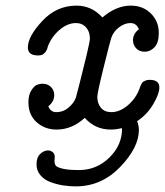

<svg xmlns="http://www.w3.org/2000/svg" viewBox="-20 -456 587 683"><path d="M79.1 -287.1Q79.1 -326.2 130.1 -381.1Q181.2 -436 252 -436Q306.2 -436 344.2 -394Q394 -436 444.8 -436Q488.8 -436 516.8 -408Q544.9 -379.9 544.9 -338.9Q544.9 -303.7 529.5 -287.8Q514.2 -272 495.1 -272Q476.1 -272 464.6 -283.9Q453.1 -295.9 453.1 -313Q453.1 -335.9 474.1 -352.1Q465.3 -374 443.8 -374Q423.8 -374 403.8 -359.1Q383.8 -344.2 376 -321.8Q373 -314 349.6 -220Q326.2 -126 326.2 -111.8Q326.2 -87.9 339.1 -72.5Q352.1 -57.1 376 -57.1Q405.8 -57.1 434.3 -81.1Q462.9 -105 476.1 -140.1Q476.1 -141.1 478 -146Q480 -150.9 481 -152.8Q481.9 -154.8 484.4 -159.4Q486.8 -164.1 490.5 -166Q494.1 -168 499 -169.9Q503.9 -171.9 511.2 -171.9H513.2Q547.4 -171.9 546.9 -144Q546.9 -123 525.4 -85.9Q503.9 -48.8 467.8 -24.9Q473.6 -10.7 474.1 5.9Q474.1 68.8 407.5 137.9Q340.8 207 250 207Q227.1 207 205.1 203.6Q183.1 200.2 160.6 192.1Q138.2 184.1 124 167.5Q109.9 150.9 109.9 128.9Q109.9 104 123 91.6Q136.2 79.1 150.9 79.1Q159.7 79.1 167.2 85Q174.8 90.8 174.8 103Q174.8 105 174.3 108.9Q173.8 112.8 173.8 115.2Q173.8 127.4 178.5 133.3Q183.1 139.2 202.6 144Q222.2 148.9 261.2 148.9Q324.2 148.9 369.6 104Q415 59.1 414.1 0Q392.1 4.9 374 4.9Q318.8 4.9 282.2 -36.1H280.8Q235.8 4.9 181.2 4.9Q139.2 4.9 110.1 -21.5Q81.1 -47.9 81.1 -91.8Q81.1 -117.7 91.1 -133.8Q101.1 -149.9 111.1 -154.1Q121.1 -158.2 130.9 -158.2Q149.9 -158.2 161.4 -146.5Q172.9 -134.8 172.9 -118.2Q172.9 -94.2 151.9 -78.1Q159.7 -57.1 180.2 -57.1Q205.1 -57.1 224.1 -73.5Q243.2 -89.8 250 -108.9Q251 -111.8 262.9 -158.4Q274.9 -205.1 287.4 -257.1Q299.8 -309.1 299.8 -318.8Q299.8 -343.8 285.9 -358.9Q272 -374 250 -374Q220.2 -374 191.7 -349.6Q163.1 -325.2 149.9 -290Q149.9 -289.1 148.9 -285.6Q147.9 -282.2 147 -280Q146 -277.8 144 -274.4Q142.1 -271 139.6 -268.6Q137.2 -266.1 134 -263.7Q130.9 -261.2 126.5 -260Q122.1 -258.8 116.2 -258.8H113.8Q79.1 -259.3 79.1 -287.1Z"/></svg>

Font: CMU Typewriter Text
Style: Italic
Weight: 500
Italic angle: -14.04°
Version: Version 0.7.0